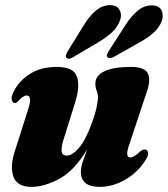

<svg xmlns="http://www.w3.org/2000/svg" viewBox="-20 -719 655 749"><path d="M544 -136Q555 -136 557.2 -124Q559.5 -112 549.5 -97.5Q521 -49.5 471.2 -19.8Q421.5 10 369 10Q295.5 10 295.5 -48.5Q295.5 -67 303.5 -90.2Q311.5 -113.5 320.5 -137Q270.5 -53.5 212 -21.8Q153.5 10 102.5 10Q46.5 10 32.2 -30.5Q18 -71 39.5 -135L88.5 -288Q99 -320 97 -333.2Q95 -346.5 84 -346.5Q70 -346.5 50.5 -324Q43.5 -317 38 -317Q29.5 -317 26 -328.5Q22.5 -340 33 -361Q53.5 -403 96.5 -430.5Q139.5 -458 202 -458Q266.5 -458 279.8 -420.8Q293 -383.5 274 -322.5L228 -175Q218 -142.5 220.5 -127.2Q223 -112 241 -112Q262 -112 287.8 -141.8Q313.5 -171.5 337 -235.5Q350 -270 356 -296.5Q362 -323 362 -340Q362 -354 357 -365.5Q352 -377 352 -393Q352 -423.5 387 -440.8Q422 -458 490.5 -458Q545.5 -458 557.5 -431.2Q569.5 -404.5 549.5 -351.5L486.5 -161.5Q475 -130 476.2 -117.5Q477.5 -105 488.5 -105Q496 -105 504.8 -110.2Q513.5 -115.5 529.5 -130.5Q537.5 -136 544 -136ZM304 -616Q326 -653 351.2 -675.2Q376.5 -697.5 406 -699Q436 -699.5 446 -681.2Q456 -663 449 -641.5Q439.5 -614.5 418.2 -594.2Q397 -574 365 -555L265 -496Q248 -485 239.5 -493.5Q235.5 -498 237.5 -504.2Q239.5 -510.5 243.5 -518ZM467.5 -618.5Q490.5 -655 516.2 -676.5Q542 -698 571 -698Q601 -698 610 -678.8Q619 -659.5 611.5 -638Q601 -611 579.2 -591.5Q557.5 -572 525 -554L424 -497Q416.5 -493 409.5 -492.5Q402.5 -492 399 -496.5Q395.5 -501 398 -507.2Q400.5 -513.5 405 -521Z"/></svg>

Font: Fraunces 144pt Soft Black
Style: Italic
Weight: 900
Italic angle: -16°
Version: Version 1.000;[b76b70a41]